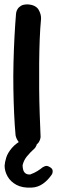

<svg xmlns="http://www.w3.org/2000/svg" viewBox="-20 -669 260 875"><path d="M111 -1Q92 -1 80 -9Q68 -17 61.5 -27Q55 -37 53 -44.5Q51 -52 51 -52Q47 -95 44.5 -149Q42 -203 41 -263Q40 -323 41.5 -383.5Q43 -444 46 -501Q49 -558 53 -606Q53 -606 54 -612.5Q55 -619 60 -627.5Q65 -636 75.5 -642.5Q86 -649 106 -649Q125 -648 137.5 -641.5Q150 -635 156 -624.5Q162 -614 164.5 -604.5Q167 -595 167 -588.5Q167 -582 167 -582Q163 -541 161 -489.5Q159 -438 158.5 -380.5Q158 -323 158.5 -264Q159 -205 161 -149Q163 -93 165 -45Q165 -45 164 -38.5Q163 -32 158 -23Q153 -14 142 -7.5Q131 -1 111 -1ZM123 186Q82 188 55 173.5Q28 159 14.5 135Q1 111 1 86Q2 70 8.5 49Q15 28 34 5.5Q53 -17 90 -36Q90 -36 98.5 -39Q107 -42 118 -42Q129 -42 138 -34Q146 -27 147.5 -20Q149 -13 146.5 -7Q144 -1 141.5 2.5Q139 6 139 6Q116 27 102 44.5Q88 62 83 84Q83 96 86 106Q89 116 97 121.5Q105 127 118 126Q137 119 150.5 110.5Q164 102 175 93Q175 93 184.5 88.5Q194 84 208 93Q218 99 219.5 106.5Q221 114 219 119.5Q217 125 217 125Q199 152 175.5 168.5Q152 185 123 186Z"/></svg>

Font: Sour Gummy Medium
Style: Regular
Weight: 500
Designer: Stefie Justprince
Foundry: Eifetstype
Version: Version 1.000